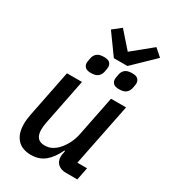

<svg xmlns="http://www.w3.org/2000/svg" viewBox="-223 -1031 1017 1151"><g transform="rotate(30 285.5 -456.0)"><path d="M125 -520H229L166 -204Q163 -190 161.5 -175.5Q160 -161 160 -151Q160 -116 175.5 -97Q191 -78 225 -78Q252 -78 274 -89.5Q296 -101 315 -122Q338 -148 353 -179Q368 -210 374 -240L430 -520H534L447 -87H514L497 0H418Q383 0 362.5 -18.5Q342 -37 342 -69Q342 -75 343 -83Q344 -91 346 -98L348 -111H343Q315 -51 276.5 -19.5Q238 12 182 12Q119 12 86 -25Q53 -62 53 -128Q53 -145 55 -162Q57 -179 61 -199ZM417 -739H323L222 -879L279 -924L376 -814L511 -924L562 -879ZM248 -593Q219 -593 207.5 -605Q196 -617 196 -634Q196 -638 197 -644.5Q198 -651 201 -667Q205 -689 220.5 -702.5Q236 -716 269 -716Q299 -716 310 -704Q321 -692 321 -675Q321 -671 320 -664.5Q319 -658 316 -642Q312 -621 296.5 -607Q281 -593 248 -593ZM443 -593Q414 -593 402.5 -605Q391 -617 391 -634Q391 -638 392 -644.5Q393 -651 396 -667Q400 -689 415.5 -702.5Q431 -716 464 -716Q493 -716 504.5 -704Q516 -692 516 -675Q516 -671 515 -664.5Q514 -658 511 -642Q507 -621 491.5 -607Q476 -593 443 -593Z"/></g></svg>

Font: IBM Plex Sans Medium
Style: Italic
Weight: 500
Italic angle: -11.31°
Designer: Mike Abbink, Paul van der Laan, Pieter van Rosmalen
Foundry: Bold Monday
Version: Version 3.201